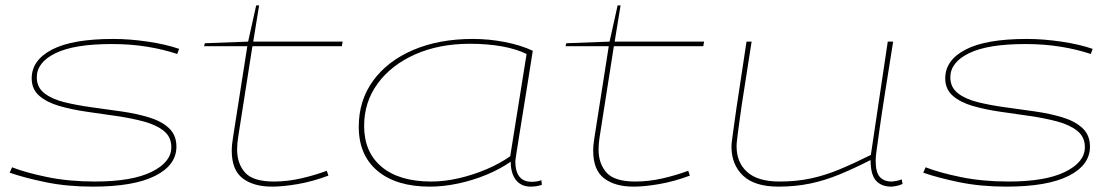

<svg xmlns="http://www.w3.org/2000/svg" viewBox="-20 -685 4158 715"><path d="M16 -42 25 -62Q76 -42 156.5 -25.5Q237 -9 334 -9Q471 -9 544.5 -45Q618 -81 618 -137Q618 -175 590 -197.5Q562 -220 515.5 -232.5Q469 -245 413.5 -253Q358 -261 302.5 -269Q247 -277 200.5 -290.5Q154 -304 126 -328.5Q98 -353 98 -393Q98 -461 174 -500.5Q250 -540 402 -540Q463 -540 530.5 -530Q598 -520 647 -503L640 -484Q589 -501 528 -511Q467 -521 396 -521Q257 -521 187 -487Q117 -453 117 -397Q117 -360 145 -338Q173 -316 219.5 -304.5Q266 -293 321.5 -285.5Q377 -278 432.5 -270Q488 -262 534.5 -248Q581 -234 609 -208Q637 -182 637 -139Q637 -70 557.5 -30Q478 10 326 10Q230 10 150 -6.5Q70 -23 16 -42Z M1197 -49 1203 -31Q1144 -9 1089 0.5Q1034 10 993 10Q924 10 883.5 -21Q843 -52 843 -124Q843 -145 848 -175L901 -513H740L743 -524L904 -530L934 -665H945L923 -530H1256L1253 -513H920L867 -175Q865 -163 864 -151Q863 -139 863 -128Q863 -76 892.5 -42.5Q922 -9 1000 -9Q1050 -9 1100.5 -20.5Q1151 -32 1197 -49Z M1956 10Q1921 10 1901.5 -14.5Q1882 -39 1882 -83Q1842 -55 1791 -34Q1740 -13 1685.5 -1.5Q1631 10 1581 10Q1456 10 1386 -48.5Q1316 -107 1316 -213Q1316 -311 1369.5 -384.5Q1423 -458 1519 -499Q1615 -540 1741 -540Q1801 -540 1860 -528.5Q1919 -517 1964 -496Q1956 -444 1947 -388Q1938 -332 1929.5 -279Q1921 -226 1914 -183Q1907 -140 1903 -113.5Q1899 -87 1899 -85Q1899 -8 1960 -8Q1981 -8 1996 -14L1998 3Q1980 10 1956 10ZM1880 -103 1941 -484Q1902 -503 1848 -512.5Q1794 -522 1730 -522Q1615 -522 1526 -482.5Q1437 -443 1386.5 -374Q1336 -305 1336 -216Q1336 -118 1401.5 -63.5Q1467 -9 1586 -9Q1635 -9 1687.5 -21Q1740 -33 1790 -54Q1840 -75 1880 -103Z M2543 -49 2549 -31Q2490 -9 2435 0.5Q2380 10 2339 10Q2270 10 2229.5 -21Q2189 -52 2189 -124Q2189 -145 2194 -175L2247 -513H2086L2089 -524L2250 -530L2280 -665H2291L2269 -530H2602L2599 -513H2266L2213 -175Q2211 -163 2210 -151Q2209 -139 2209 -128Q2209 -76 2238.5 -42.5Q2268 -9 2346 -9Q2396 -9 2446.5 -20.5Q2497 -32 2543 -49Z M2879 10Q2790 10 2747 -31Q2704 -72 2704 -139Q2704 -143 2704.5 -150.5Q2705 -158 2708 -178.5Q2711 -199 2716.5 -240Q2722 -281 2733 -351.5Q2744 -422 2760 -530H2779Q2763 -426 2752 -357Q2741 -288 2735.5 -246.5Q2730 -205 2727 -183.5Q2724 -162 2723.5 -153Q2723 -144 2723 -140Q2723 -80 2762.5 -44.5Q2802 -9 2883 -9Q2946 -9 2999.5 -20.5Q3053 -32 3107 -54.5Q3161 -77 3223 -108L3286 -530H3306Q3287 -410 3274.5 -331Q3262 -252 3255.5 -204.5Q3249 -157 3245.5 -133Q3242 -109 3241.5 -99.5Q3241 -90 3241 -86Q3241 -43 3256.5 -26Q3272 -9 3300 -9Q3305 -9 3316.5 -11Q3328 -13 3338 -17L3341 0Q3331 5 3318 7.5Q3305 10 3299 10Q3262 10 3242 -12.5Q3222 -35 3222 -89Q3161 -58 3106.5 -35.5Q3052 -13 2997 -1.5Q2942 10 2879 10Z M3418 -42 3427 -62Q3478 -42 3558.5 -25.5Q3639 -9 3736 -9Q3873 -9 3946.5 -45Q4020 -81 4020 -137Q4020 -175 3992 -197.5Q3964 -220 3917.5 -232.5Q3871 -245 3815.5 -253Q3760 -261 3704.5 -269Q3649 -277 3602.5 -290.5Q3556 -304 3528 -328.5Q3500 -353 3500 -393Q3500 -461 3576 -500.5Q3652 -540 3804 -540Q3865 -540 3932.5 -530Q4000 -520 4049 -503L4042 -484Q3991 -501 3930 -511Q3869 -521 3798 -521Q3659 -521 3589 -487Q3519 -453 3519 -397Q3519 -360 3547 -338Q3575 -316 3621.5 -304.5Q3668 -293 3723.5 -285.5Q3779 -278 3834.5 -270Q3890 -262 3936.5 -248Q3983 -234 4011 -208Q4039 -182 4039 -139Q4039 -70 3959.5 -30Q3880 10 3728 10Q3632 10 3552 -6.5Q3472 -23 3418 -42Z"/></svg>

Font: Georama ExtraExtended Thin
Style: Italic
Weight: 100
Width: 8
Italic angle: -9°
Designer: Jean-Baptiste Levee
Foundry: Production Type
Version: Version 1.000